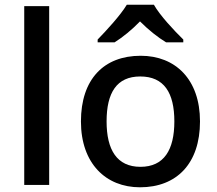

<svg xmlns="http://www.w3.org/2000/svg" viewBox="-20 -786 921 816"><path d="M189 0V-760H83V0Z M634 -766H519C492 -721 432 -656 395 -618V-606H467C502 -628 540 -659 575 -695C611 -659 651 -627 686 -606H759V-618C721 -655 659 -721 634 -766ZM830 -270C830 -449 725 -549 578 -549C421 -549 324 -449 324 -270C324 -91 430 10 575 10C731 10 830 -91 830 -270ZM433 -270C433 -392 476 -461 576 -461C677 -461 721 -392 721 -270C721 -149 677 -77 577 -77C477 -77 433 -149 433 -270Z"/></svg>

Font: Noto Sans Gujarati UI Medium
Style: Regular
Weight: 500
Designer: Jelle Bosma - Monotype Design Team, Universal Thirst
Foundry: Monotype Imaging Inc.
Version: Version 2.106